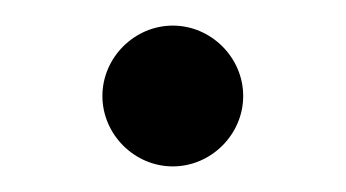

<svg xmlns="http://www.w3.org/2000/svg" viewBox="-20 -116 270 150"><path d="M115 14C145 14 170 -11 170 -41C170 -71 145 -96 115 -96C85 -96 60 -71 60 -41C60 -11 85 14 115 14Z"/></svg>

Font: Garamond-Math
Style: Regular
Weight: 400
Version: Version 2019-08-16